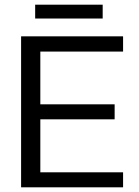

<svg xmlns="http://www.w3.org/2000/svg" viewBox="-20 -799 595 819"><path d="M130 -720V-779H418V-720ZM70 0V-644H505V-579H152V-354H469V-290H152V-64H505V0Z"/></svg>

Font: Kanit Light
Style: Regular
Weight: 300
Designer: Katatrad Team
Foundry: CadsonDemak
Version: Version 2.000; ttfautohint (v1.8.3)